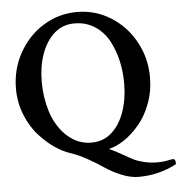

<svg xmlns="http://www.w3.org/2000/svg" viewBox="-55 -703 842 892"><g transform="rotate(-5 366.5 -257.0)"><path d="M554.7 136.7Q518.6 136.7 477.1 119.6Q435.5 102.5 403.3 81.1Q371.1 58.6 328.1 34.7Q285.2 10.7 252 0Q216.8 -10.7 179.2 -36.1Q141.6 -61.5 106.4 -100.6Q70.3 -139.6 46.9 -197.8Q23.4 -255.9 23.4 -320.3Q23.4 -411.1 65.4 -486.3Q107.4 -562.5 179.2 -606.9Q251 -651.4 335.9 -651.4Q420.9 -651.4 492.2 -607.4Q564.5 -562.5 606.4 -486.3Q648.4 -410.2 648.4 -320.3Q648.4 -254.9 626.5 -196.8Q604.5 -138.7 570.3 -99.6Q537.1 -60.5 500 -36.1Q462.9 -11.7 429.7 -4.9Q469.7 14.6 496.6 30.3Q523.4 45.9 539.1 53.7Q556.6 62.5 585.9 69.8Q615.2 77.1 651.4 77.1Q676.8 77.1 695.8 72.8Q714.8 68.4 721.7 68.4Q733.4 68.4 733.4 87.9V92.8Q651.4 136.7 554.7 136.7ZM351.6 -41Q407.2 -41 446.3 -76.2Q485.4 -111.3 505.9 -170.9Q526.4 -230.5 526.4 -301.8Q526.4 -415 479.5 -502.9Q455.1 -546.9 414.1 -573.2Q373 -599.6 320.3 -599.6Q264.6 -599.6 225.6 -564.5Q186.5 -529.3 166 -471.2Q145.5 -413.1 145.5 -341.8Q145.5 -269.5 166 -203.1Q179.7 -159.2 206.1 -122.1Q232.4 -85 269.5 -63Q306.6 -41 351.6 -41Z"/></g></svg>

Font: Crimson Text SemiBold
Style: Regular
Weight: 600
Designer: Sebastian Kosch
Foundry: Sebastian Kosch
Version: Version 1.100; ttfautohint (v1.8.4)